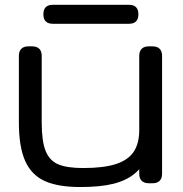

<svg xmlns="http://www.w3.org/2000/svg" viewBox="-20 -754 750 789"><path d="M646 -524.4V-40Q646 -21 636 -11Q626 -1 606.9 -1H591.3Q572.3 -1 562.3 -11Q552.2 -21 552.2 -40V-524.4Q552.2 -543.5 562.3 -553.5Q572.3 -563.5 591.3 -563.5H606.9Q626 -563.5 636 -553.5Q646 -543.5 646 -524.4ZM151.4 -524.4V-251Q151.4 -173.8 167.5 -133.8Q183.6 -93.8 219.5 -78.6Q255.4 -63.5 321.8 -63.5Q405.3 -63.5 455.6 -79.6Q505.9 -95.7 529.1 -129.9Q552.2 -164.1 552.2 -219.7L593.3 -119.6Q568.8 -70.8 534.7 -41.7Q500.5 -12.7 446.8 1Q393.1 14.6 310.1 14.6Q218.8 14.6 164.1 -10Q109.4 -34.7 83.5 -92.5Q57.6 -150.4 57.6 -251V-524.4Q57.6 -543.5 67.6 -553.5Q77.6 -563.5 96.7 -563.5H112.3Q131.3 -563.5 141.4 -553.5Q151.4 -543.5 151.4 -524.4ZM197.3 -734.4H509.8Q522.5 -734.4 531.2 -730Q540 -725.6 544.4 -716.8Q548.8 -708 548.8 -695.3Q548.8 -682.6 544.4 -673.8Q540 -665 531.2 -660.6Q522.5 -656.2 509.8 -656.2H197.3Q184.6 -656.2 175.8 -660.6Q167 -665 162.6 -673.8Q158.2 -682.6 158.2 -695.3Q158.2 -708 162.6 -716.8Q167 -725.6 175.8 -730Q184.6 -734.4 197.3 -734.4Z"/></svg>

Font: Gyrochrome
Style: Regular
Weight: 400
Designer: David Moles
Foundry: David Moles
Version: Version 1.005;Glyphs 3.2.3 (3260)